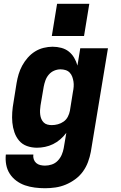

<svg xmlns="http://www.w3.org/2000/svg" viewBox="-20 -776 640 1019"><path d="M219 223Q192 223 164.5 219.5Q137 216 112.5 207.5Q88 199 67 183.5Q46 168 32 146.5Q18 125 13 98.5Q8 72 11 44H157Q155 57 159 69Q163 81 172 89Q181 97 193.5 100Q206 103 219 103Q237 103 255 97Q273 91 286.5 77Q300 63 307.5 45.5Q315 28 318 11L332 -71Q318 -52 300 -36.5Q282 -21 261.5 -11Q241 -1 219 3.5Q197 8 176 8Q148 8 123 -1Q98 -10 81.5 -29.5Q65 -49 56.5 -74Q48 -99 45.5 -125.5Q43 -152 45 -180Q47 -208 52 -235L68 -335Q72 -359 79 -382.5Q86 -406 98 -428Q110 -450 127 -469.5Q144 -489 165.5 -502.5Q187 -516 211.5 -522Q236 -528 259 -528Q283 -528 305.5 -522Q328 -516 345 -502.5Q362 -489 373.5 -469.5Q385 -450 391 -428L406 -520H553L462 30Q457 57 447 84Q437 111 420 134.5Q403 158 379 175.5Q355 193 328.5 204Q302 215 274 219Q246 223 219 223ZM255 -112Q271 -112 287.5 -116.5Q304 -121 318 -131Q332 -141 340 -156.5Q348 -172 351 -188L367 -288Q370 -302 371 -316Q372 -330 370 -343Q368 -356 363.5 -368.5Q359 -381 350 -390.5Q341 -400 328 -404Q315 -408 301 -408Q284 -408 267.5 -401Q251 -394 239 -380Q227 -366 221 -349Q215 -332 212 -316L195 -216Q193 -203 192.5 -191Q192 -179 193.5 -167Q195 -155 199.5 -144.5Q204 -134 212 -126Q220 -118 231.5 -115Q243 -112 255 -112ZM255 -585 283 -756H454L426 -585Z"/></svg>

Font: Iosevka SS04 Hv Ex Obl
Style: Regular
Weight: 900
Width: 7
Italic angle: -9°
Monospace: yes
Designer: Belleve Invis
Foundry: Belleve Invis
Version: Version 19.0.0; ttfautohint (v1.8.4)